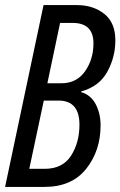

<svg xmlns="http://www.w3.org/2000/svg" viewBox="-20 -734 473 754"><path d="M155 0Q262 0 318.5 -71Q375 -142 375 -242Q375 -288 356 -324.5Q337 -361 299 -372V-375Q369 -394 401 -451.5Q433 -509 433 -576Q433 -645 389.5 -679.5Q346 -714 282 -714H151L0 0ZM216 -644H265Q347 -644 347 -564Q347 -501 314 -454Q281 -407 221 -407H166ZM152 -339H210Q292 -339 292 -244Q292 -174 259 -122.5Q226 -71 155 -71H95Z"/></svg>

Font: Noto Sans Display Condensed
Style: Italic
Weight: 400
Width: 3
Designer: Monotype Design team
Foundry: Monotype Imaging Inc.
Version: 1.000